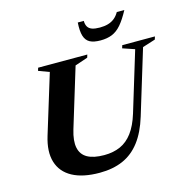

<svg xmlns="http://www.w3.org/2000/svg" viewBox="-126 -1006 1125 1141"><g transform="rotate(-15 437.0 -436.0)"><path d="M263 -276.5Q243 -210.5 252 -167Q261 -123.5 298.5 -102.5Q336 -81.5 401.5 -81.5Q457.5 -81.5 500.8 -100.8Q544 -120 576 -162.8Q608 -205.5 629.5 -275.5L741 -642L667.5 -667L673 -685H874L868.5 -667L789.5 -642L669 -246.5Q641.5 -156 597.5 -98.5Q553.5 -41 491.8 -14Q430 13 348.5 13Q245 13 181 -21.8Q117 -56.5 96.8 -122.2Q76.5 -188 105 -280.5L216 -642.5L150 -667L155.5 -685H458L452.5 -667L374 -640.5ZM572 -820.5Q600.5 -820.5 623 -827Q645.5 -833.5 662.8 -847.5Q680 -861.5 692.5 -883.5H739Q710.5 -830.5 684.5 -800.5Q658.5 -770.5 628 -758Q597.5 -745.5 556.5 -745.5Q515 -745.5 491.2 -758.2Q467.5 -771 458.2 -801.2Q449 -831.5 452.5 -883.5H489.5Q489.5 -862 497.8 -847.8Q506 -833.5 524.2 -827Q542.5 -820.5 572 -820.5Z"/></g></svg>

Font: Newsreader 36pt
Style: Bold Italic
Weight: 700
Italic angle: -17°
Designer: Hugues Gentile
Foundry: Production Type
Version: Version 1.003